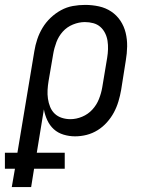

<svg xmlns="http://www.w3.org/2000/svg" viewBox="-76 -548 596 783"><path d="M-28 215 -15 140H-56V75H-5L64 -339Q68 -364 76 -388Q84 -412 97.5 -434.5Q111 -457 130.5 -475.5Q150 -494 173 -506.5Q196 -519 221 -523.5Q246 -528 271 -528Q300 -528 327.5 -522Q355 -516 377.5 -501Q400 -486 415 -463.5Q430 -441 436.5 -414Q443 -387 442.5 -358.5Q442 -330 437 -301L418 -181Q414 -158 407 -134.5Q400 -111 388.5 -89.5Q377 -68 360 -49Q343 -30 322 -17Q301 -4 277.5 2Q254 8 230 8Q206 8 183 1Q160 -6 143.5 -21Q127 -36 117 -57.5Q107 -79 103 -102L74 75H188V140H63L51 215ZM211 -62Q235 -62 259 -72Q283 -82 300.5 -101Q318 -120 327.5 -144Q337 -168 341 -192L361 -312Q364 -330 364.5 -347.5Q365 -365 362.5 -381.5Q360 -398 352.5 -413Q345 -428 333 -438.5Q321 -449 304.5 -453.5Q288 -458 270 -458Q246 -458 221.5 -448Q197 -438 180 -419Q163 -400 154 -376Q145 -352 141 -328L122 -217Q119 -199 118 -181Q117 -163 119.5 -145.5Q122 -128 128.5 -112Q135 -96 147 -84.5Q159 -73 176 -67.5Q193 -62 211 -62Z"/></svg>

Font: Iosevka SS04 Oblique
Style: Regular
Weight: 400
Italic angle: -9°
Monospace: yes
Designer: Belleve Invis
Foundry: Belleve Invis
Version: Version 19.0.0; ttfautohint (v1.8.4)